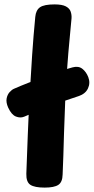

<svg xmlns="http://www.w3.org/2000/svg" viewBox="-20 -842 426 872"><path d="M140.2 -765.2Q143 -796.1 161.8 -809.1Q180.7 -822 227.7 -822Q262 -822 278.9 -813.1Q295.8 -804.1 300.8 -789.7Q305.9 -775.2 304.9 -759.2Q302.9 -731.2 296.8 -672.2Q290.7 -613.1 283.2 -508.1Q275.7 -403 270.7 -236Q269.7 -183 267.7 -134.8Q265.7 -86.7 264.4 -49.1Q263.7 -14.7 244.8 -2.3Q226 10 182.7 10Q137.2 10 117.9 -2.7Q98.6 -15.4 99.6 -53Q102.6 -139.2 106.2 -229.6Q109.8 -319.9 114.8 -410.8Q119.8 -501.7 125.9 -591.2Q132 -680.7 140.2 -765.2ZM89.7 -312Q72.7 -304.8 52.4 -312.7Q32.1 -320.7 17.1 -353.4Q6.7 -377.1 10.1 -394.8Q13.6 -412.6 23.9 -423.9Q34.3 -435.2 44.3 -439.2Q72.9 -451.9 110.4 -466.5Q147.9 -481.1 186.5 -495.1Q225.1 -509.1 257.6 -520Q290 -530.9 309.7 -536.1Q336.4 -543.3 353.9 -529.6Q371.4 -515.9 380.8 -492.1Q391.1 -465.2 379.6 -440.6Q368.1 -415.9 337.4 -405.6Q270.8 -383.9 211.7 -361.6Q152.6 -339.3 89.7 -312Z"/></svg>

Font: Playpen Sans Thai
Style: Regular
Weight: 400
Designer: Sirin Gunkloy, Laura Meseguer, Veronika Burian, José Scaglione
Foundry: TypeTogether
Version: Version 2.000